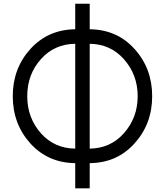

<svg xmlns="http://www.w3.org/2000/svg" viewBox="-20 -870 891 1038"><path d="M386.7 -849.8V-711.8Q240.5 -710.3 145.2 -606.3Q49 -500.5 49 -350Q49 -199.2 145.3 -93.3Q240.7 10.5 386.7 12V148.2H465V12Q610.8 10.7 705 -92.2Q802.7 -198.2 802.7 -350Q802.7 -500.8 706 -606.7Q611.7 -710.3 465 -711.8V-849.8ZM386.7 -633.3V-66.5Q274.5 -67.8 201.7 -149Q127.3 -232.5 127.3 -350Q127.3 -468.2 201.7 -550.8Q274.5 -632 386.7 -633.3ZM465 -633.3Q576.3 -632 649.2 -550.8Q724.3 -466.5 724.3 -350Q724.3 -233.3 649.2 -149Q576.3 -67.8 465 -66.5Z"/></svg>

Font: Unageo Variable
Style: Regular
Weight: 300
Designer: Richard Sepsi
Foundry: Richard Sepsi
Version: Version 2.200